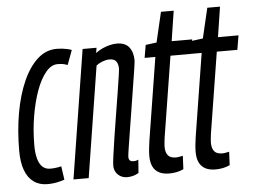

<svg xmlns="http://www.w3.org/2000/svg" viewBox="-49 -724 1059 797"><g transform="rotate(-5 480.5 -326.0)"><path d="M117.8 10Q84.1 10 60.4 -7.1Q36.7 -24.2 24.6 -57.2Q12.5 -90.1 12.5 -137.3Q12.5 -221.7 25.6 -295.7Q38.8 -369.7 63.9 -426.1Q89.1 -482.5 124.4 -514.4Q159.6 -546.2 204.2 -546.2Q216.1 -546.2 226.3 -545.1Q236.4 -544 246.5 -541.8Q256.6 -539.7 266.5 -536.1L244 -475.3Q232.1 -479.9 223.1 -481.3Q214 -482.6 201.8 -482.6Q175.9 -482.6 153 -455Q130.1 -427.3 113.2 -380.4Q96.3 -333.4 86.7 -275.2Q77 -217.1 77 -155Q77 -122.2 83.4 -99.3Q89.8 -76.5 102.5 -64.7Q115.3 -52.9 135.4 -52.9Q143.1 -52.9 151.2 -53.6Q159.3 -54.3 167.3 -55.8Q175.3 -57.3 180.9 -58.6L188.9 -2.3Q179.4 0.9 167.7 3.8Q156 6.8 143.4 8.4Q130.9 10 117.8 10Z M311.6 -536.2H369.6L366 -514.7Q380.4 -525.4 395.4 -532.1Q410.4 -538.9 425.7 -542.5Q440.9 -546.2 454.5 -546.2Q489.9 -546.2 506.1 -525.1Q522.3 -504 522.3 -470.4Q522.3 -464.1 517.8 -434.2Q513.2 -404.3 506.3 -361.2Q499.5 -318 491.9 -270.6Q484.4 -223.2 477.5 -180.6Q470.6 -137.9 466.1 -108.7Q461.6 -79.6 461.6 -73.5Q461.6 -64 466.1 -58.9Q470.6 -53.8 481.8 -53.8Q485.9 -53.8 490.5 -54.5Q495 -55.2 501.9 -58.3L497.8 -3.3Q486.9 3.6 474.5 6.8Q462.2 10 450.2 10Q434 10 421.8 2.9Q409.5 -4.3 402.8 -16.2Q396.1 -28.1 396.1 -42.9Q396.1 -53.1 400.3 -84.6Q404.5 -116.2 411.2 -159.4Q418 -202.5 425.5 -249.1Q433 -295.7 439.8 -337.6Q446.5 -379.5 450.7 -407.9Q454.9 -436.3 454.9 -442.3Q454.9 -459.7 447.2 -471.5Q439.5 -483.3 417.9 -483.3Q410.8 -483.3 400.7 -480.8Q390.6 -478.2 380.9 -473.6Q371.1 -469 363.3 -462.5L290 0H226.6Z M687.4 -58.3 684.7 -2.6Q670.5 4.2 655.4 7.1Q640.2 10 625 10Q600.2 10 583.4 1.5Q566.5 -7.1 557.6 -24.6Q548.7 -42.2 548.7 -69.4Q548.7 -82.2 550.3 -99.2Q551.9 -116.1 554.5 -132.2L609.5 -476.9H564.8L573.9 -530.2L619.7 -536.2L649.1 -661.6H702.1L682.7 -536.2H768.2L758.1 -476.6H672.5L618.5 -138.7Q617.5 -128.2 616.3 -119.5Q615.1 -110.7 615.1 -103Q615.1 -78.5 625.3 -66.2Q635.4 -53.9 658.4 -53.9Q665.2 -53.9 672.3 -55.3Q679.4 -56.6 687.4 -58.3Z M880.4 -58.3 877.7 -2.6Q863.5 4.2 848.4 7.1Q833.2 10 818 10Q793.2 10 776.4 1.5Q759.5 -7.1 750.6 -24.6Q741.7 -42.2 741.7 -69.4Q741.7 -82.2 743.3 -99.2Q744.9 -116.1 747.5 -132.2L802.5 -476.9H757.8L766.9 -530.2L812.7 -536.2L842.1 -661.6H895.1L875.7 -536.2H961.2L951.1 -476.6H865.5L811.5 -138.7Q810.5 -128.2 809.3 -119.5Q808.1 -110.7 808.1 -103Q808.1 -78.5 818.3 -66.2Q828.4 -53.9 851.4 -53.9Q858.2 -53.9 865.3 -55.3Q872.4 -56.6 880.4 -58.3Z"/></g></svg>

Font: Georama
Style: Italic
Weight: 400
Width: 2
Italic angle: -9°
Designer: Jean-Baptiste Levee
Foundry: Production Type
Version: Version 1.000